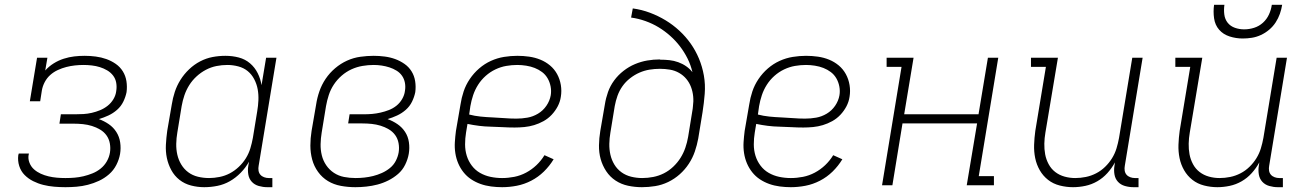

<svg xmlns="http://www.w3.org/2000/svg" viewBox="-20 -770 5440 798"><path d="M252 8Q229 8 205.5 6Q182 4 160 -1.5Q138 -7 118 -17Q98 -27 82.5 -42.5Q67 -58 60 -80Q53 -102 56 -125Q57 -127 57 -128.5Q57 -130 58 -132H100Q100 -131 100 -129.5Q100 -128 99 -127Q96 -110 102.5 -93.5Q109 -77 121.5 -66Q134 -55 149.5 -48Q165 -41 182 -37Q199 -33 216.5 -31.5Q234 -30 252 -30Q271 -30 289.5 -31.5Q308 -33 327 -37.5Q346 -42 364.5 -49.5Q383 -57 398.5 -69.5Q414 -82 424 -99.5Q434 -117 437 -136Q440 -155 436.5 -174Q433 -193 422.5 -207.5Q412 -222 396 -231.5Q380 -241 362 -246.5Q344 -252 325 -254Q306 -256 286 -256H227L233 -295H293Q310 -295 327 -296Q344 -297 361.5 -301Q379 -305 396 -312Q413 -319 427.5 -330.5Q442 -342 451.5 -358Q461 -374 463 -391Q466 -409 463 -426Q460 -443 450 -456Q440 -469 425.5 -477.5Q411 -486 395 -491Q379 -496 361.5 -498Q344 -500 327 -500Q309 -500 291 -498Q273 -496 255.5 -491.5Q238 -487 220.5 -479Q203 -471 189 -458.5Q175 -446 166 -429Q157 -412 154 -394L147 -349H104L134 -530H177L168 -477Q183 -494 203 -506.5Q223 -519 245 -526Q267 -533 288.5 -535.5Q310 -538 332 -538Q355 -538 378 -535Q401 -532 422 -524.5Q443 -517 461 -504.5Q479 -492 490.5 -473.5Q502 -455 505.5 -432.5Q509 -410 506 -387Q502 -367 492.5 -347.5Q483 -328 466.5 -313.5Q450 -299 430.5 -290Q411 -281 391 -275Q413 -267 432 -254Q451 -241 463.5 -221.5Q476 -202 479.5 -178Q483 -154 479 -130Q475 -107 463.5 -84.5Q452 -62 433 -45.5Q414 -29 391.5 -18.5Q369 -8 345.5 -2Q322 4 298.5 6Q275 8 252 8Z M829 8Q801 8 774 1Q747 -6 726 -22.5Q705 -39 692 -63Q679 -87 673.5 -113.5Q668 -140 669.5 -168.5Q671 -197 675 -226L694 -336Q698 -362 706.5 -388Q715 -414 730 -438Q745 -462 766 -482Q787 -502 812 -515Q837 -528 863.5 -533Q890 -538 917 -538Q946 -538 972.5 -531Q999 -524 1019 -507Q1039 -490 1051 -466Q1063 -442 1067 -416L1086 -530H1129L1055 -81Q1053 -71 1054.5 -61Q1056 -51 1062 -44Q1068 -37 1077.5 -33.5Q1087 -30 1097 -30H1112V8H1091Q1073 8 1055.5 3Q1038 -2 1026.5 -14.5Q1015 -27 1012 -45Q1009 -63 1012 -81L1015 -98Q1001 -73 980.5 -52Q960 -31 935.5 -17Q911 -3 883.5 2.5Q856 8 829 8Q829 8 829 8Q829 8 829 8ZM849 -30Q870 -30 892.5 -34.5Q915 -39 935 -49.5Q955 -60 972.5 -76.5Q990 -93 1002 -112.5Q1014 -132 1020.5 -153.5Q1027 -175 1031 -197L1049 -307Q1053 -330 1054 -353.5Q1055 -377 1051 -399Q1047 -421 1036.5 -441Q1026 -461 1009.5 -474.5Q993 -488 970.5 -494Q948 -500 925 -500Q902 -500 879.5 -495.5Q857 -491 836 -480Q815 -469 797 -452.5Q779 -436 766.5 -416Q754 -396 746.5 -374Q739 -352 735 -329L717 -219Q713 -196 712.5 -172.5Q712 -149 717 -127Q722 -105 733.5 -86Q745 -67 762.5 -54Q780 -41 802.5 -35.5Q825 -30 849 -30Z M1457 8Q1426 8 1396.5 2.5Q1367 -3 1343 -17.5Q1319 -32 1302 -55.5Q1285 -79 1277.5 -107Q1270 -135 1270 -165Q1270 -195 1275 -226L1294 -336Q1298 -363 1307.5 -390.5Q1317 -418 1333.5 -442.5Q1350 -467 1373 -486.5Q1396 -506 1422.5 -518Q1449 -530 1477.5 -534Q1506 -538 1533 -538Q1556 -538 1579 -535Q1602 -532 1622.5 -524.5Q1643 -517 1661 -504.5Q1679 -492 1690.5 -473.5Q1702 -455 1705.5 -432.5Q1709 -410 1706 -387Q1702 -367 1692.5 -347.5Q1683 -328 1666.5 -313.5Q1650 -299 1630.5 -290Q1611 -281 1591 -275Q1613 -267 1632 -254Q1651 -241 1663.5 -222Q1676 -203 1679.5 -179Q1683 -155 1679 -131Q1675 -108 1664 -85.5Q1653 -63 1634.5 -47Q1616 -31 1594 -20Q1572 -9 1549 -3Q1526 3 1502.5 5.5Q1479 8 1457 8ZM1458 -30Q1476 -30 1494.5 -32Q1513 -34 1531 -38.5Q1549 -43 1567 -51Q1585 -59 1600.5 -71.5Q1616 -84 1625 -101.5Q1634 -119 1637 -137Q1640 -156 1636.5 -175Q1633 -194 1622.5 -208.5Q1612 -223 1596 -232.5Q1580 -242 1562 -247.5Q1544 -253 1525 -255Q1506 -257 1486 -257H1427L1433 -295H1493Q1510 -295 1527 -296.5Q1544 -298 1561.5 -302Q1579 -306 1596 -312.5Q1613 -319 1627.5 -330.5Q1642 -342 1651.5 -358.5Q1661 -375 1663 -392Q1666 -409 1663 -425.5Q1660 -442 1651 -455Q1642 -468 1628 -476.5Q1614 -485 1598.5 -490Q1583 -495 1566.5 -497.5Q1550 -500 1533 -500Q1510 -500 1486.5 -496Q1463 -492 1441 -482Q1419 -472 1400 -455.5Q1381 -439 1367.5 -418.5Q1354 -398 1346.5 -375Q1339 -352 1335 -329L1317 -219Q1313 -195 1312.5 -171Q1312 -147 1317.5 -124.5Q1323 -102 1336 -83Q1349 -64 1368 -51.5Q1387 -39 1410 -34.5Q1433 -30 1458 -30Z M2067 8Q2044 8 2021 5Q1998 2 1977 -5.5Q1956 -13 1938 -25Q1920 -37 1906.5 -54Q1893 -71 1884.5 -91Q1876 -111 1872.5 -133.5Q1869 -156 1870.5 -179.5Q1872 -203 1875 -226L1894 -336Q1898 -363 1907 -390Q1916 -417 1932.5 -441.5Q1949 -466 1971.5 -485.5Q1994 -505 2020.5 -517Q2047 -529 2075 -533.5Q2103 -538 2130 -538Q2155 -538 2179.5 -534.5Q2204 -531 2226 -522Q2248 -513 2266 -498Q2284 -483 2295.5 -462Q2307 -441 2311 -416.5Q2315 -392 2311 -368Q2308 -347 2298 -328Q2288 -309 2273 -293Q2258 -277 2239 -266.5Q2220 -256 2200 -250Q2180 -244 2159.5 -242Q2139 -240 2119 -240Q2094 -240 2069 -241.5Q2044 -243 2019.5 -243.5Q1995 -244 1971 -247Q1947 -250 1923 -255L1917 -219Q1913 -195 1913 -170Q1913 -145 1920 -122.5Q1927 -100 1941 -81.5Q1955 -63 1975 -51.5Q1995 -40 2018.5 -35Q2042 -30 2067 -30Q2092 -30 2117.5 -35Q2143 -40 2166.5 -52.5Q2190 -65 2209.5 -83.5Q2229 -102 2243 -125L2281 -108Q2264 -80 2240.5 -57Q2217 -34 2188 -19Q2159 -4 2128 2Q2097 8 2067 8ZM2126 -277Q2149 -277 2172 -281Q2195 -285 2216 -297.5Q2237 -310 2251 -330.5Q2265 -351 2269 -374Q2272 -392 2268.5 -410.5Q2265 -429 2256 -444.5Q2247 -460 2233 -470.5Q2219 -481 2202.5 -487.5Q2186 -494 2167 -497Q2148 -500 2130 -500Q2107 -500 2084 -496Q2061 -492 2039 -481.5Q2017 -471 1998.5 -454.5Q1980 -438 1967 -417.5Q1954 -397 1946.5 -374.5Q1939 -352 1935 -329L1930 -294Q1953 -288 1977.5 -285.5Q2002 -283 2027 -282Q2052 -281 2076.5 -279Q2101 -277 2126 -277Z M2648 8Q2619 8 2590.5 2Q2562 -4 2538.5 -19.5Q2515 -35 2499.5 -58.5Q2484 -82 2476.5 -109Q2469 -136 2469.5 -166Q2470 -196 2475 -226L2494 -336Q2498 -362 2507 -387.5Q2516 -413 2532.5 -435.5Q2549 -458 2571.5 -475.5Q2594 -493 2619 -503.5Q2644 -514 2670 -518.5Q2696 -523 2723 -523Q2723 -523 2723 -522.5Q2723 -522 2723 -522Q2743 -522 2762 -520Q2781 -518 2799 -511.5Q2817 -505 2832 -494.5Q2847 -484 2858 -470Q2851 -500 2837.5 -527Q2824 -554 2806 -577.5Q2788 -601 2765.5 -621Q2743 -641 2717.5 -656.5Q2692 -672 2662.5 -682.5Q2633 -693 2603 -697L2610 -735Q2647 -730 2681.5 -717Q2716 -704 2746.5 -685.5Q2777 -667 2803.5 -642.5Q2830 -618 2850.5 -589Q2871 -560 2885 -526.5Q2899 -493 2905.5 -456Q2912 -419 2909 -380.5Q2906 -342 2900 -304L2882 -194Q2877 -167 2868 -140.5Q2859 -114 2843 -89.5Q2827 -65 2805 -45.5Q2783 -26 2757 -13.5Q2731 -1 2703 3.5Q2675 8 2648 8ZM2649 -30Q2672 -30 2695 -34.5Q2718 -39 2739 -49.5Q2760 -60 2778 -77Q2796 -94 2808.5 -114Q2821 -134 2828.5 -156Q2836 -178 2840 -201L2859 -318L2860 -328Q2863 -349 2861 -369.5Q2859 -390 2852 -408.5Q2845 -427 2832.5 -442Q2820 -457 2802.5 -467Q2785 -477 2764.5 -480.5Q2744 -484 2723 -484Q2701 -484 2679.5 -480.5Q2658 -477 2637.5 -468Q2617 -459 2598.5 -444.5Q2580 -430 2567 -411.5Q2554 -393 2546.5 -372Q2539 -351 2535 -329L2517 -219Q2513 -196 2512.5 -172.5Q2512 -149 2517 -127Q2522 -105 2533.5 -86Q2545 -67 2563 -54Q2581 -41 2603.5 -35.5Q2626 -30 2649 -30Z M3267 8Q3244 8 3221 5Q3198 2 3177 -5.5Q3156 -13 3138 -25Q3120 -37 3106.5 -54Q3093 -71 3084.5 -91Q3076 -111 3072.5 -133.5Q3069 -156 3070.5 -179.5Q3072 -203 3075 -226L3094 -336Q3098 -363 3107 -390Q3116 -417 3132.5 -441.5Q3149 -466 3171.5 -485.5Q3194 -505 3220.5 -517Q3247 -529 3275 -533.5Q3303 -538 3330 -538Q3355 -538 3379.5 -534.5Q3404 -531 3426 -522Q3448 -513 3466 -498Q3484 -483 3495.5 -462Q3507 -441 3511 -416.5Q3515 -392 3511 -368Q3508 -347 3498 -328Q3488 -309 3473 -293Q3458 -277 3439 -266.5Q3420 -256 3400 -250Q3380 -244 3359.5 -242Q3339 -240 3319 -240Q3294 -240 3269 -241.5Q3244 -243 3219.5 -243.5Q3195 -244 3171 -247Q3147 -250 3123 -255L3117 -219Q3113 -195 3113 -170Q3113 -145 3120 -122.5Q3127 -100 3141 -81.5Q3155 -63 3175 -51.5Q3195 -40 3218.5 -35Q3242 -30 3267 -30Q3292 -30 3317.5 -35Q3343 -40 3366.5 -52.5Q3390 -65 3409.5 -83.5Q3429 -102 3443 -125L3481 -108Q3464 -80 3440.5 -57Q3417 -34 3388 -19Q3359 -4 3328 2Q3297 8 3267 8ZM3326 -277Q3349 -277 3372 -281Q3395 -285 3416 -297.5Q3437 -310 3451 -330.5Q3465 -351 3469 -374Q3472 -392 3468.5 -410.5Q3465 -429 3456 -444.5Q3447 -460 3433 -470.5Q3419 -481 3402.5 -487.5Q3386 -494 3367 -497Q3348 -500 3330 -500Q3307 -500 3284 -496Q3261 -492 3239 -481.5Q3217 -471 3198.5 -454.5Q3180 -438 3167 -417.5Q3154 -397 3146.5 -374.5Q3139 -352 3135 -329L3130 -294Q3153 -288 3177.5 -285.5Q3202 -283 3227 -282Q3252 -281 3276.5 -279Q3301 -277 3326 -277Z M3646 0 3727 -492H3665V-530H3777L3738 -295H4047L4086 -530H4129L4048 -38H4111V0H3998L4041 -257H3731L3689 0Z M4440 8Q4412 8 4384.5 1Q4357 -6 4336 -22.5Q4315 -39 4301.5 -62.5Q4288 -86 4282.5 -113Q4277 -140 4278 -168.5Q4279 -197 4283 -226L4327 -492H4265V-530H4377L4325 -219Q4321 -196 4320.5 -173Q4320 -150 4324 -128.5Q4328 -107 4338.5 -87.5Q4349 -68 4366 -55Q4383 -42 4404.5 -36Q4426 -30 4449 -30Q4471 -30 4493 -34.5Q4515 -39 4535.5 -49.5Q4556 -60 4573 -76.5Q4590 -93 4602 -112.5Q4614 -132 4620.5 -153.5Q4627 -175 4631 -197L4686 -530H4729L4655 -81Q4653 -71 4654.5 -61Q4656 -51 4662 -44Q4668 -37 4677.5 -33.5Q4687 -30 4697 -30H4712V8H4691Q4673 8 4655.5 3Q4638 -2 4626.5 -14.5Q4615 -27 4612 -45Q4609 -63 4612 -81L4614 -95Q4601 -71 4582.5 -50.5Q4564 -30 4540.5 -16.5Q4517 -3 4491 2.5Q4465 8 4440 8Z M5040 8Q5012 8 4984.5 1Q4957 -6 4936 -22.5Q4915 -39 4901.5 -62.5Q4888 -86 4882.5 -113Q4877 -140 4878 -168.5Q4879 -197 4883 -226L4927 -492H4865V-530H4977L4925 -219Q4921 -196 4920.5 -173Q4920 -150 4924 -128.5Q4928 -107 4938.5 -87.5Q4949 -68 4966 -55Q4983 -42 5004.5 -36Q5026 -30 5049 -30Q5071 -30 5093 -34.5Q5115 -39 5135.5 -49.5Q5156 -60 5173 -76.5Q5190 -93 5202 -112.5Q5214 -132 5220.5 -153.5Q5227 -175 5231 -197L5286 -530H5329L5255 -81Q5253 -71 5254.5 -61Q5256 -51 5262 -44Q5268 -37 5277.5 -33.5Q5287 -30 5297 -30H5312V8H5291Q5273 8 5255.5 3Q5238 -2 5226.5 -14.5Q5215 -27 5212 -45Q5209 -63 5212 -81L5214 -95Q5201 -71 5182.5 -50.5Q5164 -30 5140.5 -16.5Q5117 -3 5091 2.5Q5065 8 5040 8ZM5145 -610Q5117 -610 5090.5 -618.5Q5064 -627 5047 -646.5Q5030 -666 5026 -694Q5022 -722 5026 -750H5069Q5066 -730 5068.5 -710Q5071 -690 5082.5 -675.5Q5094 -661 5112.5 -654.5Q5131 -648 5151 -648Q5172 -648 5192.5 -654.5Q5213 -661 5229 -675.5Q5245 -690 5254 -709.5Q5263 -729 5266 -750H5309Q5306 -731 5299.5 -712.5Q5293 -694 5282 -677Q5271 -660 5255 -646.5Q5239 -633 5220.5 -624.5Q5202 -616 5183 -613Q5164 -610 5145 -610Z"/></svg>

Font: Iosevka Curly Slab XLtEx
Style: Italic
Weight: 200
Width: 7
Italic angle: -9°
Monospace: yes
Designer: Belleve Invis
Foundry: Belleve Invis
Version: Version 11.1.0; ttfautohint (v1.8.3)